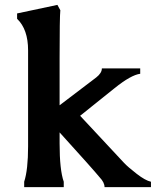

<svg xmlns="http://www.w3.org/2000/svg" viewBox="-20 -766 638 786"><path d="M241 0H79V-22Q95 -71 95 -167V-560Q95 -646 50 -689V-711L215 -746L227 -724Q224 -696 224 -529V-335L374 -449Q397 -467 397 -486H554V-464Q516 -459 449 -405L308 -292L488 -99Q504 -82 539.5 -54.5Q575 -27 598 -22V0H408Q408 -19 388 -40Q361 -73 224 -224V-179Q224 -70 241 -22Z"/></svg>

Font: Asul
Style: Bold
Weight: 700
Designer: Mariela Monsalve
Foundry: Mariela Monsalve
Version: Version 1.002